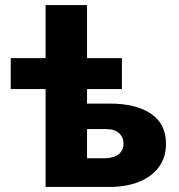

<svg xmlns="http://www.w3.org/2000/svg" viewBox="-20 -740 710 760"><path d="M160.5 0V-720H324.5V-113.5H392.5Q429 -113.5 449 -129Q469 -144.5 469 -171Q469 -197 451.2 -213Q433.5 -229 400.5 -229H309.5V-330H414Q518 -330 577.5 -290Q637 -250 637 -171Q637 -117.5 609.2 -79.2Q581.5 -41 530.8 -20.5Q480 0 411.5 0ZM22.5 -387.5V-510H462.5V-387.5Z"/></svg>

Font: Geologica Roman
Style: Bold
Weight: 700
Designer: Sindre Bremnes, Frode Helland
Foundry: Monokrom Skriftforlag AS
Version: Version 1.010;gftools[0.9.28]